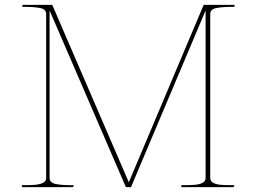

<svg xmlns="http://www.w3.org/2000/svg" viewBox="-20 -770 1055 790"><path d="M184 -727V-38Q184 -19 207 -13.5Q230 -8 273 -8H284L280 0H70V-8Q103 -8 123 -9.5Q143 -11 156.5 -17.5Q170 -24 170 -38V-712Q170 -732 145 -737Q120 -742 70 -742L74 -750H195L510 -20L818 -750H945V-742Q895 -742 870 -737Q845 -732 845 -712V-38Q845 -24 857.5 -17.5Q870 -11 889 -9.5Q908 -8 938 -8Q940 -8 941.5 -8Q943 -8 945 -8L941 0H726V-8Q761 -8 780.5 -9.5Q800 -11 813 -17.5Q826 -24 826 -38V-727L519 0H498Z"/></svg>

Font: TMT Limkin
Style: Regular
Weight: 400
Designer: Gabriel Drozdov
Version: Version 1.000;Glyphs 3.1.2 (3151)